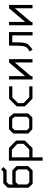

<svg xmlns="http://www.w3.org/2000/svg" viewBox="1325 -1985 794 3484"><g transform="rotate(-90 1722.0 -243.0)"><path d="M117 -148 154 -108H346L390 -152V-316L350 -356H161L117 -311V-230ZM65 -116Q57 -124 57 -136V-230V-324V-488Q57 -502 66 -509L128 -571Q137 -580 149 -580H348L393 -620L433 -575L379 -527Q370 -520 359 -520H161L117 -476V-396L128 -407Q135 -416 149 -416H362Q374 -416 383 -407L441 -349Q450 -342 450 -328V-140Q450 -128 441 -119L379 -57Q372 -48 358 -48H141Q127.5 -48 119 -58Z M549 -478H769Q778 -478 782 -474L905 -356Q914 -347 914 -335V-201Q914 -189 905 -180L785 -59Q776 -50 765 -50H609V134H549ZM609 -424V-109H752L855 -213V-323L749 -424Z M1101 -374V-152L1144 -110H1306L1346 -152V-374L1307 -418H1144ZM1051 -407 1112 -470Q1119 -477 1132 -477H1320Q1332 -477 1342 -467L1398 -404Q1406 -396 1406 -385V-140Q1406 -128 1397 -119L1339 -60Q1333 -53 1321.5 -53H1318H1132Q1121.5 -53 1112 -60L1050 -118Q1041 -126 1041 -140V-387Q1041 -397 1051 -407Z M1898 -475V-416H1695L1592 -312V-213L1698 -109H1898V-51H1686Q1673 -51 1665 -59L1542 -180Q1533 -189 1533 -201V-324Q1533 -336 1542 -345L1662 -466Q1671 -475 1682 -475Z M2391 -50H2330V-371L2082 -78V-50H2022V-476H2082V-184L2330 -476H2391Z M2882 -49H2822V-417H2696Q2696 -360 2696 -328Q2696 -296 2693 -260.5Q2690 -225 2688.5 -208.5Q2687 -192 2678.8 -170Q2670.5 -148 2665.2 -139.5Q2660 -131 2643.8 -114.2Q2627.5 -97.5 2616 -88.8Q2604.5 -80 2578.5 -60Q2569 -53 2564 -49L2529 -99Q2537.5 -105 2552.5 -115.5Q2569.5 -127.5 2577 -133Q2584.5 -138.5 2595.8 -150Q2607 -161.5 2611 -169.8Q2615 -178 2621.2 -195.8Q2627.5 -213.5 2629 -231.5Q2630.5 -249.5 2633 -280.5Q2635.5 -311.5 2635.8 -346.2Q2636 -381 2636 -432V-477H2882Z M3375 -50H3314V-371L3066 -78V-50H3006V-476H3066V-184L3314 -476H3375Z"/></g></svg>

Font: IBM 3270 Semi-Condensed
Style: Condensed
Weight: 400
Monospace: yes
Version: Version 2.3.1